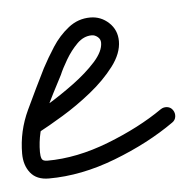

<svg xmlns="http://www.w3.org/2000/svg" viewBox="-40 -316 374 376"><g transform="rotate(-5 146.5 -128.5)"><path d="M14 -98Q28 -105 53 -120Q78 -135 104.5 -154.5Q131 -174 149 -194Q167 -214 167 -231Q167 -238 161.5 -242.5Q156 -247 150 -247Q134 -247 121 -234Q108 -221 98 -204Q88 -187 83 -175Q83 -175 83 -175Q83 -175 83 -175Q83 -175 83 -175Q83 -175 83 -175Q65 -141 47 -104Q29 -67 29 -28Q29 -20 31 -15Q33 -10 42 -10Q100 -10 163 -34.5Q226 -59 272 -91Q278 -95 285 -94Q292 -93 296 -87Q300 -81 299 -74Q298 -67 292 -63Q241 -27 173.5 -1Q106 25 42 25Q18 25 6 10Q-6 -5 -6 -28Q-6 -72 13 -112.5Q32 -153 51 -191Q51 -191 51 -191Q51 -191 51 -191Q51 -191 51 -191Q51 -191 51 -191Q61 -210 74.5 -231Q88 -252 107 -267Q126 -282 150 -282Q171 -282 186.5 -267.5Q202 -253 202 -231Q202 -207 183 -182Q164 -157 136 -134.5Q108 -112 79 -94.5Q50 -77 31 -67Q24 -63 17 -65.5Q10 -68 7 -74Q4 -80 6 -87Q8 -94 14 -98Z"/></g></svg>

Font: FRB American Cursive Guidelines Arrows
Style: Italic
Weight: 400
Italic angle: -25°
Version: Version 2.0;Modular Font Editor K font №1